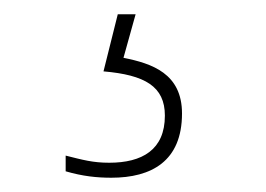

<svg xmlns="http://www.w3.org/2000/svg" viewBox="-20 -29 373 269"><path d="M136 220C192 220 235 197 235 130C235 74 193 60 153 52L170 -9H145L125 71C183 76 211 92 211 133C211 181 179 199 133 199C110 199 96 195 72 189V211C96 218 116 220 136 220Z"/></svg>

Font: Noto Serif Gurmukhi Thin
Style: Regular
Weight: 100
Designer: Vaibhav Singh and the Monotype Design Team
Foundry: Monotype Imaging Inc.
Version: Version 2.004